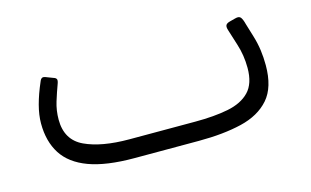

<svg xmlns="http://www.w3.org/2000/svg" viewBox="-56 -502 1036 640"><g transform="rotate(-15 462.0 -182.0)"><path d="M341 0Q244 0 184.5 -22Q125 -44 97.5 -87Q70 -130 70 -192Q70 -221 79 -255Q88 -289 105 -328Q108 -336 113 -338.5Q118 -341 129 -336L150 -328Q157 -326 159.5 -321.5Q162 -317 158 -306Q148 -279 139 -250Q130 -221 130 -189Q130 -119 187.5 -92Q245 -65 341 -65H569Q634 -65 682 -74.5Q730 -84 756.5 -111.5Q783 -139 783 -193Q783 -237 770 -277L753 -331Q749 -343 752 -349Q755 -355 767 -358L786 -363Q800 -367 805.5 -359.5Q811 -352 815 -336L829 -290Q837 -264 840.5 -238.5Q844 -213 844 -186Q844 -110 809 -70Q774 -30 711 -15Q648 0 564 0Z"/></g></svg>

Font: Rubik Light
Style: Italic
Weight: 300
Italic angle: -12°
Designer: Hubert and Fischer
Foundry: Hubert and Fischer
Version: Version 2.300;gftools[0.9.30]